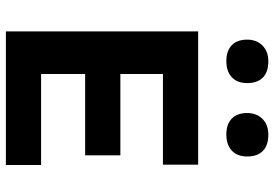

<svg xmlns="http://www.w3.org/2000/svg" viewBox="-160 -774 934 654"><g transform="rotate(90 307.0 -447.0)"><path d="M87 0V-655H541V-535H232V-390H509V-270H232V-120H542V0ZM263 -822Q263 -788 243 -769.5Q223 -751 188 -751Q153 -751 134 -769.5Q115 -788 115 -822Q115 -854 135 -874Q155 -894 189 -894Q225 -894 244 -875.5Q263 -857 263 -822ZM513 -822Q513 -788 493 -769.5Q473 -751 438 -751Q403 -751 384 -769.5Q365 -788 365 -822Q365 -854 385 -874Q405 -894 439 -894Q475 -894 494 -875.5Q513 -857 513 -822Z"/></g></svg>

Font: Intel One Mono
Style: Bold
Weight: 700
Monospace: yes
Designer: Fred Shallcrass
Foundry: Frere-Jones Type LLC
Version: Version 1.400;hotconv 1.1.0;makeotfexe 2.6.0;FJTRelease1.4